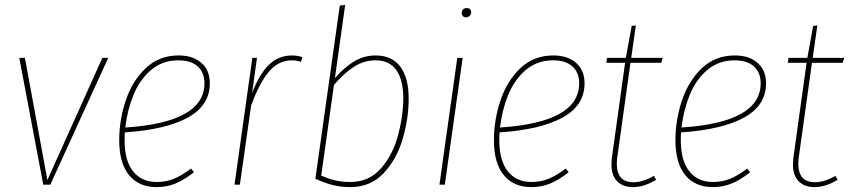

<svg xmlns="http://www.w3.org/2000/svg" viewBox="-20 -756 3482 786"><path d="M423 -519 186 0H157L59 -519H82L174 -19L399 -519Z M491 -214Q490 -204 490 -183Q490 -98 525 -54.5Q560 -11 621 -11Q661 -11 693 -24.5Q725 -38 762 -66L774 -51Q735 -20 699 -5Q663 10 621 10Q548 10 508 -39.5Q468 -89 468 -182Q468 -264 494.5 -344Q521 -424 576 -476.5Q631 -529 711 -529Q770 -529 804.5 -498.5Q839 -468 839 -415Q839 -324 748.5 -274.5Q658 -225 491 -214ZM493 -234Q817 -255 817 -415Q817 -459 789.5 -484Q762 -509 710 -509Q645 -509 598.5 -469.5Q552 -430 526.5 -367.5Q501 -305 493 -234Z M1218 -522 1212 -503Q1194 -509 1175 -509Q1121 -509 1082 -464Q1043 -419 1008 -324L962 0H940L1013 -519H1032L1012 -375Q1042 -453 1081 -491Q1120 -529 1176 -529Q1197 -529 1218 -522Z M1653 -352Q1653 -271 1628.5 -187.5Q1604 -104 1550.5 -47Q1497 10 1414 10Q1376 10 1344 2Q1312 -6 1271 -24L1371 -733L1393 -736L1351 -436Q1389 -480 1429.5 -504.5Q1470 -529 1518 -529Q1584 -529 1618.5 -483.5Q1653 -438 1653 -352ZM1347 -408 1295 -37Q1325 -24 1352.5 -17.5Q1380 -11 1414 -11Q1490 -11 1538.5 -65.5Q1587 -120 1608.5 -198.5Q1630 -277 1631 -352Q1631 -429 1602.5 -469Q1574 -509 1518 -509Q1470 -509 1429.5 -483Q1389 -457 1347 -408Z M1874 -519 1801 0H1779L1852 -519ZM1870 -702Q1870 -711 1875.5 -717Q1881 -723 1891 -723Q1899 -723 1904 -718.5Q1909 -714 1909 -706Q1909 -698 1903 -691.5Q1897 -685 1887 -685Q1880 -685 1875 -690Q1870 -695 1870 -702Z M2025 -214Q2024 -204 2024 -183Q2024 -98 2059 -54.5Q2094 -11 2155 -11Q2195 -11 2227 -24.5Q2259 -38 2296 -66L2308 -51Q2269 -20 2233 -5Q2197 10 2155 10Q2082 10 2042 -39.5Q2002 -89 2002 -182Q2002 -264 2028.5 -344Q2055 -424 2110 -476.5Q2165 -529 2245 -529Q2304 -529 2338.5 -498.5Q2373 -468 2373 -415Q2373 -324 2282.5 -274.5Q2192 -225 2025 -214ZM2027 -234Q2351 -255 2351 -415Q2351 -459 2323.5 -484Q2296 -509 2244 -509Q2179 -509 2132.5 -469.5Q2086 -430 2060.5 -367.5Q2035 -305 2027 -234Z M2507 -112Q2505 -94 2505 -86Q2505 -10 2573 -10Q2612 -10 2657 -36L2666 -20Q2617 10 2571 10Q2530 10 2506.5 -14Q2483 -38 2483 -84Q2483 -91 2485 -111L2539 -499H2462L2465 -519H2542L2566 -650L2583 -652L2564 -519H2693L2687 -499H2561Z M2768 -214Q2767 -204 2767 -183Q2767 -98 2802 -54.5Q2837 -11 2898 -11Q2938 -11 2970 -24.5Q3002 -38 3039 -66L3051 -51Q3012 -20 2976 -5Q2940 10 2898 10Q2825 10 2785 -39.5Q2745 -89 2745 -182Q2745 -264 2771.5 -344Q2798 -424 2853 -476.5Q2908 -529 2988 -529Q3047 -529 3081.5 -498.5Q3116 -468 3116 -415Q3116 -324 3025.5 -274.5Q2935 -225 2768 -214ZM2770 -234Q3094 -255 3094 -415Q3094 -459 3066.5 -484Q3039 -509 2987 -509Q2922 -509 2875.5 -469.5Q2829 -430 2803.5 -367.5Q2778 -305 2770 -234Z M3250 -112Q3248 -94 3248 -86Q3248 -10 3316 -10Q3355 -10 3400 -36L3409 -20Q3360 10 3314 10Q3273 10 3249.5 -14Q3226 -38 3226 -84Q3226 -91 3228 -111L3282 -499H3205L3208 -519H3285L3309 -650L3326 -652L3307 -519H3436L3430 -499H3304Z"/></svg>

Font: Fira Sans Condensed Thin
Style: Italic
Weight: 250
Width: 3
Italic angle: -8°
Designer: Carrois Corporate & Edenspiekermann AG
Foundry: Carrois Corporate GbR & Edenspiekermann AG
Version: Version 4.203